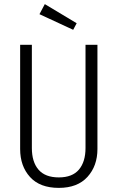

<svg xmlns="http://www.w3.org/2000/svg" viewBox="-20 -903 571 934"><path d="M454 -178Q454 -96 405.5 -42.5Q357 11 266 11Q174 11 126 -42Q78 -95 78 -178V-685H135V-183Q135 -115 167.5 -77.5Q200 -40 266 -40Q332 -40 364 -78Q396 -116 396 -183V-685H454ZM198 -883 353 -790 336 -758 172 -834Z"/></svg>

Font: Fira Sans Extra Condensed Light
Style: Regular
Weight: 300
Width: 1
Designer: Carrois Corporate & Edenspiekermann AG
Foundry: Carrois Corporate GbR & Edenspiekermann AG
Version: Version 4.203